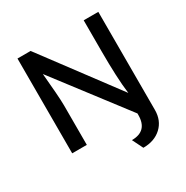

<svg xmlns="http://www.w3.org/2000/svg" viewBox="-198 -865 1190 1228"><g transform="rotate(-30 396.5 -251.5)"><path d="M510 197 471 118Q587 118 587 -1V-12L189 -533Q196 -458 201 -391.5Q206 -325 206 -291V0H98V-700H195L602 -155Q594 -216 590.5 -296Q587 -376 587 -470V-700H695V24Q695 102 644 149.5Q593 197 510 197Z"/></g></svg>

Font: Lexend
Style: Regular
Weight: 400
Designer: Bonnie Shaver-Troup, Thomas Jockin
Foundry: Lexend
Version: Version 1.007; ttfautohint (v1.8.3)